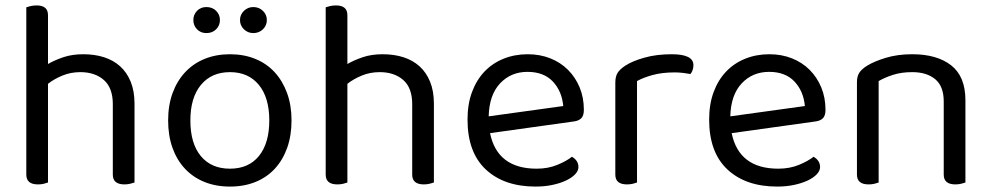

<svg xmlns="http://www.w3.org/2000/svg" viewBox="-20 -675 3655 708"><path d="M157 -2Q152 0 142 2.5Q132 5 120 5Q77 5 77 -31V-648Q82 -650 92.5 -652.5Q103 -655 115 -655Q157 -655 157 -619V-439Q181 -453 213.5 -464Q246 -475 287 -475Q329 -475 363.5 -464Q398 -453 423 -430.5Q448 -408 462 -373.5Q476 -339 476 -293V-2Q471 0 460.5 2.5Q450 5 439 5Q396 5 396 -31V-291Q396 -351 363 -380Q330 -409 276 -409Q241 -409 210.5 -396.5Q180 -384 157 -366V-2Z M1055 -231Q1055 -175 1039 -130Q1023 -85 993.5 -53Q964 -21 922 -4Q880 13 828 13Q776 13 734 -4Q692 -21 662 -53Q632 -85 616 -130Q600 -175 600 -231Q600 -287 616.5 -332Q633 -377 663 -409Q693 -441 735 -458Q777 -475 828 -475Q879 -475 921 -458Q963 -441 992.5 -409Q1022 -377 1038.5 -332Q1055 -287 1055 -231ZM828 -409Q760 -409 721 -362Q682 -315 682 -231Q682 -146 720.5 -99.5Q759 -53 828 -53Q897 -53 935 -100Q973 -147 973 -231Q973 -315 934.5 -362Q896 -409 828 -409ZM791 -601Q791 -581 777 -567Q763 -553 741 -553Q720 -553 706.5 -567Q693 -581 693 -601Q693 -621 706.5 -635Q720 -649 741 -649Q763 -649 777 -635Q791 -621 791 -601ZM964 -601Q964 -581 949.5 -567Q935 -553 914 -553Q894 -553 879.5 -567Q865 -581 865 -601Q865 -621 879.5 -635Q894 -649 914 -649Q935 -649 949.5 -635Q964 -621 964 -601Z M1261 -2Q1256 0 1246 2.5Q1236 5 1224 5Q1181 5 1181 -31V-648Q1186 -650 1196.5 -652.5Q1207 -655 1219 -655Q1261 -655 1261 -619V-439Q1285 -453 1317.5 -464Q1350 -475 1391 -475Q1433 -475 1467.5 -464Q1502 -453 1527 -430.5Q1552 -408 1566 -373.5Q1580 -339 1580 -293V-2Q1575 0 1564.5 2.5Q1554 5 1543 5Q1500 5 1500 -31V-291Q1500 -351 1467 -380Q1434 -409 1380 -409Q1345 -409 1314.5 -396.5Q1284 -384 1261 -366V-2Z M1787 -184Q1814 -53 1959 -53Q2001 -53 2035 -67Q2069 -81 2089 -97Q2113 -83 2113 -59Q2113 -45 2100.5 -32Q2088 -19 2066.5 -9Q2045 1 2016.5 7Q1988 13 1955 13Q1839 13 1771.5 -50Q1704 -113 1704 -234Q1704 -291 1720.5 -335.5Q1737 -380 1766.5 -411Q1796 -442 1837 -458.5Q1878 -475 1926 -475Q1971 -475 2009 -460Q2047 -445 2074.5 -417.5Q2102 -390 2117.5 -352.5Q2133 -315 2133 -270Q2133 -248 2123 -238.5Q2113 -229 2095 -227ZM1925 -410Q1864 -410 1824 -367.5Q1784 -325 1782 -246L2057 -284Q2052 -339 2018.5 -374.5Q1985 -410 1925 -410Z M2329 -2Q2324 0 2314 2.5Q2304 5 2292 5Q2249 5 2249 -31V-370Q2249 -393 2257.5 -406.5Q2266 -420 2286 -433Q2312 -450 2356.5 -462.5Q2401 -475 2457 -475Q2537 -475 2537 -435Q2537 -425 2534 -416.5Q2531 -408 2526 -402Q2516 -404 2500 -406Q2484 -408 2468 -408Q2422 -408 2387 -398.5Q2352 -389 2329 -376Z M2678 -184Q2705 -53 2850 -53Q2892 -53 2926 -67Q2960 -81 2980 -97Q3004 -83 3004 -59Q3004 -45 2991.5 -32Q2979 -19 2957.5 -9Q2936 1 2907.5 7Q2879 13 2846 13Q2730 13 2662.5 -50Q2595 -113 2595 -234Q2595 -291 2611.5 -335.5Q2628 -380 2657.5 -411Q2687 -442 2728 -458.5Q2769 -475 2817 -475Q2862 -475 2900 -460Q2938 -445 2965.5 -417.5Q2993 -390 3008.5 -352.5Q3024 -315 3024 -270Q3024 -248 3014 -238.5Q3004 -229 2986 -227ZM2816 -410Q2755 -410 2715 -367.5Q2675 -325 2673 -246L2948 -284Q2943 -339 2909.5 -374.5Q2876 -410 2816 -410Z M3460 -301Q3460 -357 3428.5 -383Q3397 -409 3344 -409Q3304 -409 3273 -399Q3242 -389 3220 -376V-2Q3215 0 3205 2.5Q3195 5 3183 5Q3140 5 3140 -31V-372Q3140 -393 3148.5 -406.5Q3157 -420 3178 -433Q3204 -449 3247 -462Q3290 -475 3344 -475Q3435 -475 3487.5 -434Q3540 -393 3540 -305V-2Q3535 0 3524.5 2.5Q3514 5 3503 5Q3460 5 3460 -31V-301Z"/></svg>

Font: Baloo 2
Style: Regular
Weight: 400
Designer: Sarang Kulkarni and Ek Type
Foundry: Ek Type
Version: Version 1.640;hotconv 1.0.111;makeotfexe 2.5.65597; ttfautoh